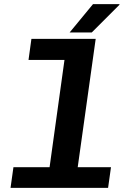

<svg xmlns="http://www.w3.org/2000/svg" viewBox="-20 -909 640 929"><path d="M206 0 292 -619H118L132 -721H443L342 0ZM31 0 45 -100H517L503 0ZM317 -752 430 -889H558V-886L424 -752Z"/></svg>

Font: Chivo Mono SemiBold
Style: Italic
Weight: 600
Italic angle: -8.05°
Monospace: yes
Version: Version 1.008